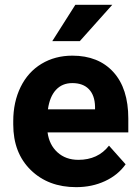

<svg xmlns="http://www.w3.org/2000/svg" viewBox="-20 -770 581 800"><path d="M35.2 0ZM297.4 9.8Q181.2 9.8 108.2 -61.5Q35.2 -132.8 35.2 -251.5V-265.1Q35.2 -344.7 65.9 -407.5Q96.7 -470.2 153.1 -504.2Q209.5 -538.1 281.7 -538.1Q390.1 -538.1 452.4 -469.7Q514.6 -401.4 514.6 -275.9V-218.3H178.2Q185.1 -166.5 219.5 -135.3Q253.9 -104 306.6 -104Q388.2 -104 434.1 -163.1L503.4 -85.4Q471.7 -40.5 417.5 -15.4Q363.3 9.8 297.4 9.8ZM281.2 -423.8Q239.3 -423.8 213.1 -395.5Q187 -367.2 179.7 -314.5H376V-325.7Q375 -372.6 350.6 -398.2Q326.2 -423.8 281.2 -423.8ZM293.9 -750H447.8L312.5 -598.6H197.8Z"/></svg>

Font: Roboto
Style: Bold
Weight: 700
Designer: Google
Version: Version 2.134; 2016; ttfautohint (v1.6)